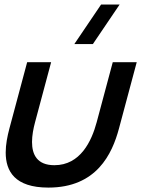

<svg xmlns="http://www.w3.org/2000/svg" viewBox="-20 -815 644 849"><path d="M390.6 -620 509 -795H427L308.6 -620ZM21.5 -246.5C12.5 -212.8 5.2 -175.9 5.2 -140.7C5.2 -58.4 44.8 14.5 194 14.5C407 14.5 475.8 -134 506 -246.5L584.6 -540H478.6L407.5 -274.5C385 -190.5 335.1 -84.5 220.6 -84.5C144.2 -84.5 121.6 -131.2 121.6 -187.2C121.6 -215.5 127.4 -246.3 135 -274.5L206.1 -540H100.1Z"/></svg>

Font: Manrope
Style: SemiBoldItalic
Weight: 600
Italic angle: -15°
Designer: Mikhail Sharanda
Foundry: Mikhail Sharanda
Version: Version 4.502;hotconv 1.0.109;makeotfexe 2.5.65596